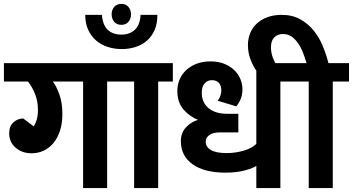

<svg xmlns="http://www.w3.org/2000/svg" viewBox="-30 -962 1805 982"><path d="M142 -316Q150 -325 157 -347Q164 -369 164 -400Q164 -445 149 -482Q134 -519 113 -545H-10V-639H601V-545H518V0H395V-545H240Q257 -524 273 -481Q289 -438 289 -378Q289 -330 276.5 -292.5Q264 -255 242.5 -229.5Q221 -204 192.5 -191Q164 -178 132 -178Q83 -178 50 -206.5Q17 -235 17 -280Q17 -317 39 -336.5Q61 -356 89 -356Z M656 -545H581V-639H854V-545H779V0H656ZM541 -889Q541 -911 554 -926.5Q567 -942 591 -942Q614 -942 627 -926.5Q640 -911 640 -889Q640 -866 627 -850.5Q614 -835 591 -835Q567 -835 554 -850.5Q541 -866 541 -889ZM775 -886Q775 -841 760.5 -808Q746 -775 721 -753.5Q696 -732 663 -721.5Q630 -711 593 -711Q555 -711 521 -722Q487 -733 461.5 -755Q436 -777 421 -809.5Q406 -842 406 -886H491Q496 -832 522 -808.5Q548 -785 591 -785Q633 -785 659.5 -809.5Q686 -834 689 -886Z M1281 -639H1487V-545H1404V0H1281V-114Q1267 -103 1224.5 -91Q1182 -79 1122 -79Q1016 -79 955.5 -121.5Q895 -164 895 -241Q895 -282 920.5 -310Q946 -338 983 -349Q941 -365 909 -401.5Q877 -438 877 -497Q877 -529 889 -556.5Q901 -584 923.5 -604.5Q946 -625 977 -636.5Q1008 -648 1047 -648Q1087 -648 1117.5 -635.5Q1148 -623 1168.5 -603Q1189 -583 1199.5 -557.5Q1210 -532 1210 -506Q1210 -475 1199.5 -452Q1189 -429 1178 -418L1083 -447Q1091 -456 1096.5 -470Q1102 -484 1102 -500Q1102 -524 1089.5 -538Q1077 -552 1053 -552Q1033 -552 1017.5 -536.5Q1002 -521 1002 -488Q1002 -437 1037 -408.5Q1072 -380 1132 -380H1189V-285H1096Q1060 -285 1041 -271.5Q1022 -258 1022 -238Q1022 -210 1049 -194.5Q1076 -179 1129 -179Q1174 -179 1216.5 -191.5Q1259 -204 1281 -226Z M1549 -545H1467V-639H1538Q1530 -666 1519.5 -693Q1509 -720 1494.5 -741Q1480 -762 1461 -775Q1442 -788 1418 -788Q1390 -788 1373 -771Q1356 -754 1356 -722Q1356 -693 1364.5 -669.5Q1373 -646 1386 -625L1298 -578L1287 -592Q1265 -622 1251.5 -657.5Q1238 -693 1238 -731Q1238 -765 1250 -793.5Q1262 -822 1284.5 -842.5Q1307 -863 1339 -874.5Q1371 -886 1410 -886Q1465 -886 1505.5 -863.5Q1546 -841 1574.5 -805.5Q1603 -770 1621 -726Q1639 -682 1650 -639H1755V-545H1672V0H1549Z"/></svg>

Font: Mukta
Style: Bold
Weight: 700
Designer: Girish Dalvi and Yashodeep Gholap
Foundry: Ek Type
Version: Version 2.538;PS 1.002;hotconv 16.6.51;makeotf.lib2.5.65220;